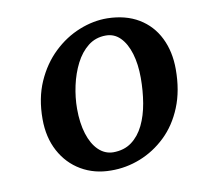

<svg xmlns="http://www.w3.org/2000/svg" viewBox="-58 -862 578 558"><g transform="rotate(-10 231.5 -583.0)"><path d="M292.5 -801.5Q346.5 -800.5 384.8 -777.5Q423 -754.5 443 -714Q463 -673.5 463 -621.5Q463 -558 443.2 -509.8Q423.5 -461.5 389.5 -429Q355.5 -396.5 313.5 -380Q271.5 -363.5 227 -364Q178 -364 139.2 -386.8Q100.5 -409.5 78.5 -450.5Q56.5 -491.5 56.5 -545.5Q56.5 -607 77.5 -654.8Q98.5 -702.5 133 -735.5Q167.5 -768.5 209.2 -785.2Q251 -802 292.5 -801.5ZM279.5 -753Q249.5 -753 227.2 -735.5Q205 -718 190.2 -689Q175.5 -660 168 -625.5Q160.5 -591 160.5 -557.5Q160.5 -515.5 170.5 -483.5Q180.5 -451.5 199 -433.5Q217.5 -415.5 242 -415Q274.5 -415 296.8 -431.5Q319 -448 332.8 -476.2Q346.5 -504.5 352.5 -540.2Q358.5 -576 358.5 -614Q358.5 -655 349 -686.2Q339.5 -717.5 322 -735.2Q304.5 -753 279.5 -753Z"/></g></svg>

Font: Merriweather 20pt SemiBold
Style: Italic
Weight: 600
Italic angle: -7.8°
Version: Version 2.101